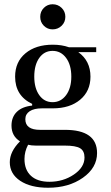

<svg xmlns="http://www.w3.org/2000/svg" viewBox="-20 -654 520 902"><path d="M227 -516Q203 -516 186 -533Q169 -550 169 -575Q169 -600 186 -617Q203 -634 227 -634Q252 -634 269.5 -617Q287 -600 287 -575Q287 -550 269.5 -533Q252 -516 227 -516ZM228 -145H177Q140 -145 119.5 -131.5Q99 -118 99 -94Q99 -44 168 -44H285Q436 -44 436 65Q436 134 369.5 181Q303 228 206 228Q124 228 75 195.5Q26 163 26 108Q26 58 74 10Q34 -15 34 -64Q34 -104 59 -128.5Q84 -153 131 -158V-166Q51 -204 51 -294Q51 -363 99.5 -403.5Q148 -444 228 -444Q270 -444 304 -432H432V-409H348Q405 -368 405 -294Q405 -226 356.5 -185.5Q308 -145 228 -145ZM315 -294Q315 -349 290.5 -382Q266 -415 227 -415Q188 -415 164.5 -382Q141 -349 141 -294Q141 -240 164.5 -207Q188 -174 227 -174Q266 -174 290.5 -207Q315 -240 315 -294ZM95 93Q95 144 125.5 172Q156 200 212 200Q277 200 327 166Q377 132 377 86Q377 55 356.5 42.5Q336 30 285 30H149Q127 30 112 26Q95 58 95 93Z"/></svg>

Font: Arapey
Style: Regular
Weight: 400
Designer: Eduardo Rodriguez Tunni
Foundry: Eduardo Rodriguez Tunni
Version: Version 4.000